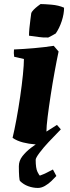

<svg xmlns="http://www.w3.org/2000/svg" viewBox="-20 -702 346 947"><path d="M98 -411 50 -422Q47 -440 49 -458Q96 -460 148 -464.5Q200 -469 245 -476L269 -448Q260 -406 249.5 -348.5Q239 -291 230 -232.5Q221 -174 215 -126Q209 -78 209 -53L261 -86L280 -64L207 12Q183 12 153 10Q123 8 93.5 0.5Q64 -7 42 -22Q51 -59 61 -113Q71 -167 79.5 -225Q88 -283 93 -333Q98 -383 98 -411ZM123 -526Q123 -540 125 -562.5Q127 -585 130 -605.5Q133 -626 134 -636Q136 -644 146 -654Q156 -664 166.5 -672Q177 -680 180 -682Q198 -682 233.5 -679Q269 -676 296 -664Q296 -633 284.5 -598Q273 -563 255 -537Q247 -532 237.5 -527Q228 -522 218 -517Q194 -516 170.5 -519.5Q147 -523 123 -526ZM182 -6H224Q194 26 175 51.5Q156 77 156 86Q156 128 165 146Q174 164 177 164Q194 158 210 150Q226 142 241 134L258 166Q248 177 233.5 191Q219 205 201.5 215Q184 225 167 225Q143 225 119.5 216.5Q96 208 79 191Q76 189 74.5 168.5Q73 148 73 118Q73 91 90.5 68.5Q108 46 133 27Q158 8 182 -6Z"/></svg>

Font: Albura ExtraBold
Style: Italic
Weight: 758
Italic angle: -7°
Designer: Mercedes Jáuregui
Foundry: Omnibus-Type Team
Version: Version 1.000; ttfautohint (v1.8.3)